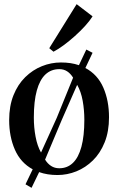

<svg xmlns="http://www.w3.org/2000/svg" viewBox="-20 -829 568 922"><path d="M131.5 73 102.5 56 137 -16Q79 -47.5 51.5 -110.2Q24 -173 24 -252Q24 -320 44.8 -371.8Q65.5 -423.5 101.2 -458.5Q137 -493.5 181.2 -511.2Q225.5 -529 272.5 -529Q297 -529 318.5 -525.8Q340 -522.5 359 -516L394.5 -591L424.5 -575.5L390 -502.5Q449 -471 476.2 -408.2Q503.5 -345.5 503.5 -266Q503.5 -198 482.8 -146Q462 -94 426.5 -59Q391 -24 346.8 -6.2Q302.5 11.5 256 11.5Q231.5 11.5 209.5 8Q187.5 4.5 168 -2.5ZM177 -96.5 252.5 -263 331 -456Q319 -475.5 302.8 -486.2Q286.5 -497 265 -497Q225.5 -497 198.2 -471.5Q171 -446 156.8 -394.5Q142.5 -343 142.5 -264Q142.5 -217 150.8 -172.8Q159 -128.5 177 -96.5ZM264.5 -21Q303.5 -21 330.2 -46.8Q357 -72.5 371 -124.2Q385 -176 385 -253.5Q385 -301 377 -345.2Q369 -389.5 350.5 -421.5L275.5 -250.5L196.5 -62.5Q208.5 -43 225.5 -32Q242.5 -21 264.5 -21ZM236.5 -581 216.5 -597.5 348 -809 424.5 -750.5Q411 -729 388.5 -704.2Q366 -679.5 339.2 -655.5Q312.5 -631.5 286 -612Q259.5 -592.5 237.5 -581Z"/></svg>

Font: Merriweather 120pt Medium
Style: Regular
Weight: 500
Version: Version 2.100